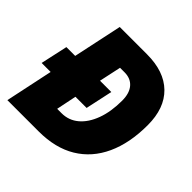

<svg xmlns="http://www.w3.org/2000/svg" viewBox="-181 -880 1045 1045"><g transform="rotate(45 342.0 -357.0)"><path d="M16.1 0 74.2 -274.9H4.9L39.1 -431.2H106.9L167 -713.9H377Q509.3 -713.9 581.1 -643.8Q652.8 -573.7 652.8 -443.8Q652.8 -305.7 606.9 -206.1Q561 -106.4 472.9 -53.2Q384.8 0 256.8 0ZM241.2 -158.2H274.9Q330.1 -158.2 371.6 -193.1Q413.1 -228 436.5 -291.3Q460 -354.5 460 -439.9Q460 -496.6 433.6 -527.3Q407.2 -558.1 359.9 -558.1H325.2L297.9 -431.2H384.8L351.1 -274.9H265.1Z"/></g></svg>

Font: Open Sans ExtraBold
Style: Italic
Weight: 800
Italic angle: -12°
Designer: Monotype Design Team
Foundry: Monotype Imaging Inc.
Version: Version 3.000; ttfautohint (v1.8.4)